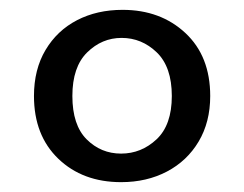

<svg xmlns="http://www.w3.org/2000/svg" viewBox="-20 -720 496 390"><path d="M226 -350Q148 -350 98.5 -397.5Q49 -445 49 -525Q49 -579 72.5 -618.5Q96 -658 136.5 -679Q177 -700 229 -700Q306 -700 356.5 -653Q407 -606 407 -525Q407 -472 383.5 -432.5Q360 -393 319 -371.5Q278 -350 226 -350ZM226 -408Q267 -408 298 -437Q329 -466 329 -525Q329 -584 298.5 -613.5Q268 -643 227 -643Q187 -643 157 -613.5Q127 -584 127 -525Q127 -466 156 -437Q185 -408 226 -408Z"/></svg>

Font: Envelope Sans Variable
Style: Regular
Weight: 500
Designer: Andreas Rasmussen / Norman Anderson
Foundry: mail.de GmbH
Version: Version 1.150